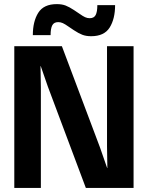

<svg xmlns="http://www.w3.org/2000/svg" viewBox="-20 -928 730 948"><path d="M473.8 -199.7 509.1 -98.2 510.1 -98.5 508.4 -205.8V-700H639.5V0H403.9L216.3 -500.3L181.1 -601.8L180.1 -601.5L181.8 -494.2V0H50.6V-700H285.5ZM344.4 -779.1 317.1 -797.5Q301.2 -808.8 290.2 -813.8Q279.2 -818.8 267.5 -818.8Q246.2 -818.8 238 -802.9Q229.8 -787 229.8 -754.4H142.1Q142.1 -822.2 168.9 -864.9Q195.8 -907.7 260.3 -907.7Q285.7 -907.7 304.1 -900.6Q322.5 -893.4 346 -877.8L373.4 -859.4Q389.2 -848.1 400.2 -843.1Q411.2 -838.1 422.9 -838.1Q444.2 -838.1 452.4 -854Q460.6 -869.9 460.6 -902.5H548.3Q548.3 -835.1 521.5 -792.1Q494.6 -749.2 430.1 -749.2Q404.7 -749.2 386.3 -756.4Q367.9 -763.5 344.4 -779.1Z"/></svg>

Font: TASA Explorer VF
Style: Regular
Weight: 400
Designer: Weizhong Zhang
Foundry: Local Remote
Version: Version 1.000;Glyphs 3.2 (3192)